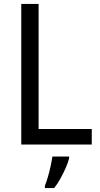

<svg xmlns="http://www.w3.org/2000/svg" viewBox="-20 -734 508 975"><path d="M88 0V-714H176V-79H446V0ZM331 70Q326 91 314 118Q302 145 287 172.5Q272 200 255 221H208V209Q215 192 223 165Q231 138 237 110Q243 82 246 61H331Z"/></svg>

Font: Noto Sans Tamil SemiCondensed
Style: Regular
Weight: 400
Width: 4
Designer: Jelle Bosma - Monotype Design Team
Foundry: Monotype Imaging Inc.
Version: Version 2.004; ttfautohint (v1.8.4.7-5d5b)